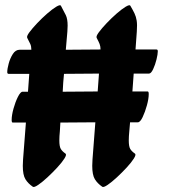

<svg xmlns="http://www.w3.org/2000/svg" viewBox="-20 -721 681 741"><path d="M67 -367H88Q89 -384 90.5 -401.5Q92 -419 93 -436H13Q8 -436 8 -443Q8 -455 13.5 -475.5Q19 -496 29.5 -512.5Q40 -529 56 -529H101Q101 -542 97 -551Q93 -560 85 -575Q82 -581 93.5 -596.5Q105 -612 123.5 -631.5Q142 -651 162 -668.5Q182 -686 197 -695Q212 -704 215 -699Q227 -677 234 -662.5Q241 -648 241 -622L240 -599Q237 -566 234 -529L368 -530Q368 -542 364.5 -551Q361 -560 353 -575Q350 -581 361.5 -596.5Q373 -612 391.5 -631.5Q410 -651 430 -668.5Q450 -686 465 -695Q480 -704 483 -699Q493 -682 499 -669.5Q505 -657 507.5 -641.5Q510 -626 508 -599L503 -530H584Q589 -530 589 -523Q589 -512 584 -491.5Q579 -471 571 -454Q563 -437 555 -437H496L491 -368H550Q554 -368 554 -358Q554 -340 547 -314.5Q540 -289 530.5 -269Q521 -249 512 -249H482L479 -214Q478 -204 477.5 -195.5Q477 -187 477 -179Q477 -156 482.5 -146.5Q488 -137 501 -128Q506 -124 496.5 -109Q487 -94 469 -74.5Q451 -55 431 -36.5Q411 -18 395.5 -7.5Q380 3 375 0Q356 -13 346 -29.5Q336 -46 336 -81L337 -106L348 -249L213 -248Q212 -230 211 -214Q210 -204 209.5 -195.5Q209 -187 209 -179Q209 -156 214.5 -146.5Q220 -137 233 -128Q238 -124 228.5 -109Q219 -94 201 -74.5Q183 -55 163 -36.5Q143 -18 127.5 -7.5Q112 3 107 0Q88 -13 78 -29.5Q68 -46 68 -81L69 -106Q72 -141 74.5 -177Q77 -213 80 -248H29Q25 -248 25 -258Q25 -276 32 -301.5Q39 -327 49 -347Q59 -367 67 -367ZM227 -436Q225 -419 224 -402Q223 -385 222 -367L357 -368L362 -437Z"/></svg>

Font: Ga Maamli
Style: Regular
Weight: 400
Designer: Afotey Clement Nii Odai, Ama Asantewa Diaka, David Abbey-Thompson
Foundry: Sorkin Type Co.
Version: Version 1.000; ttfautohint (v1.8.4.7-5d5b)